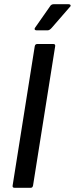

<svg xmlns="http://www.w3.org/2000/svg" viewBox="-20 -892 356 912"><path d="M49 0Q38 0 40 -11L145 -672Q147 -683 157 -683H233Q244 -683 242 -672L137 -11Q136 -6 133.5 -3Q131 0 126 0ZM153 -748Q147 -748 145 -752Q143 -756 147 -761L217 -861Q223 -872 235 -872H306Q313 -872 315 -867.5Q317 -863 311 -858L225 -759Q215 -748 207 -748Z"/></svg>

Font: Sofia Sans SemiBold
Style: Italic
Weight: 600
Italic angle: -9°
Designer: Botio Nikoltchev, Ani Petrova
Foundry: lettersoup
Version: Version 4.100-B